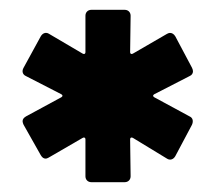

<svg xmlns="http://www.w3.org/2000/svg" viewBox="-20 -766 439 391"><path d="M166 -395H234C241 -395 246 -400 246 -407L245 -482C245 -486 248 -487 251 -485L320 -443C326 -439 333 -441 337 -448L371 -512C374 -519 373 -526 366 -529L294 -568C291 -570 291 -572 294 -574L366 -611C371 -613 373 -617 373 -621C373 -623 372 -626 371 -628L337 -692C334 -697 330 -699 326 -699C324 -699 322 -698 320 -697L251 -657C248 -655 245 -656 245 -660L246 -734C246 -741 241 -746 234 -746H166C159 -746 154 -741 154 -734V-660C154 -656 151 -655 148 -657L80 -697C74 -701 67 -699 63 -692L28 -628C24 -621 26 -614 33 -611L105 -574C108 -572 108 -570 105 -568L33 -529C28 -526 26 -523 26 -519C26 -517 27 -514 28 -512L63 -450C66 -445 69 -443 73 -443C75 -443 77 -444 79 -445L148 -485C151 -487 154 -486 154 -482V-407C154 -400 159 -395 166 -395Z"/></svg>

Font: Barlow Semi Condensed ExtraBold
Style: Regular
Weight: 800
Width: 4
Designer: Jeremy Tribby
Foundry: Tribby Type
Version: Version 1.422;hotconv 1.0.109;makeotfexe 2.5.65596